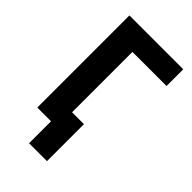

<svg xmlns="http://www.w3.org/2000/svg" viewBox="-261 -788 1039 1039"><g transform="rotate(45 258.0 -268.5)"><path d="M183 168V0H92V-115H320V168ZM78 0V-705H490V-577H229V0Z"/></g></svg>

Font: Nunito Sans 7pt Condensed ExtraBold
Style: Regular
Weight: 800
Width: 3
Designer: Vernon Adams
Foundry: Vernon Adams
Version: Version 3.101;gftools[0.9.27]